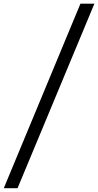

<svg xmlns="http://www.w3.org/2000/svg" viewBox="-93 -830 520 1018"><path d="M-73 168 333.5 -810.5H407.5L0 168Z"/></svg>

Font: Libre Caslon Text Medium Italic
Style: Regular
Weight: 500
Italic angle: -22.583°
Designer: Pablo Impallari, Rodrigo Fuenzalida, Katja Schimmel
Foundry: Pablo Impallari, Rodrigo Fuenzalida
Version: Version 2.000